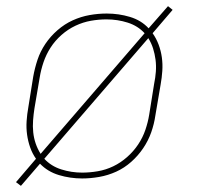

<svg xmlns="http://www.w3.org/2000/svg" viewBox="-20 -572 640 624"><path d="M48 32 32 20 97 -56Q85 -73 78 -93Q71 -113 68 -134.5Q65 -156 66.5 -178.5Q68 -201 72 -223L88 -323Q93 -351 102 -378Q111 -405 127.5 -429.5Q144 -454 167 -474Q190 -494 216.5 -506Q243 -518 271 -523Q299 -528 327 -528Q366 -528 402.5 -517Q439 -506 463 -480L526 -552L541 -540L476 -464Q488 -447 495.5 -427Q503 -407 506 -385.5Q509 -364 507.5 -341.5Q506 -319 502 -297L485 -197Q481 -169 471.5 -142Q462 -115 445.5 -90.5Q429 -66 406.5 -46Q384 -26 357.5 -14Q331 -2 302.5 3Q274 8 247 8Q208 8 171.5 -3Q135 -14 110 -40ZM112 -72 450 -464Q428 -488 395 -498.5Q362 -509 326 -509Q301 -509 275.5 -504.5Q250 -500 225.5 -488.5Q201 -477 180 -458.5Q159 -440 144.5 -417.5Q130 -395 121.5 -370Q113 -345 109 -320L92 -220Q89 -201 87.5 -181Q86 -161 88 -142Q90 -123 96 -105.5Q102 -88 112 -72ZM247 -11Q272 -11 298 -15.5Q324 -20 348 -31.5Q372 -43 393 -61.5Q414 -80 429 -102.5Q444 -125 452.5 -150Q461 -175 465 -200L481 -300Q485 -319 486.5 -339Q488 -359 485.5 -378Q483 -397 477.5 -414.5Q472 -432 462 -448L124 -56Q146 -32 179 -21.5Q212 -11 247 -11Z"/></svg>

Font: Iosevka SS04 Thin Extended
Style: Italic
Weight: 100
Width: 7
Italic angle: -9°
Monospace: yes
Designer: Belleve Invis
Foundry: Belleve Invis
Version: Version 19.0.0; ttfautohint (v1.8.4)